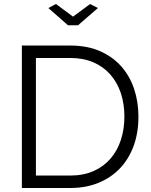

<svg xmlns="http://www.w3.org/2000/svg" viewBox="-20 -937 755 957"><path d="M259 -917 344 -854 429 -917 468 -897 369 -811H319L221 -897ZM89 0V-710H330Q415 -710 478.5 -682Q542 -654 584.5 -606Q627 -558 648.5 -493.5Q670 -429 670 -356Q670 -275 646 -209.5Q622 -144 577.5 -97.5Q533 -51 470.5 -25.5Q408 0 330 0ZM600 -356Q600 -420 582 -473.5Q564 -527 529.5 -566Q495 -605 445 -626.5Q395 -648 330 -648H159V-62H330Q396 -62 446.5 -84.5Q497 -107 531 -146.5Q565 -186 582.5 -239.5Q600 -293 600 -356Z"/></svg>

Font: Boldmen
Style: Regular
Weight: 400
Designer: Matt McInerney, Pablo Impallari, Rodrigo Fuenzalida
Foundry: LIVING CONCEPT
Version: Version 1.000